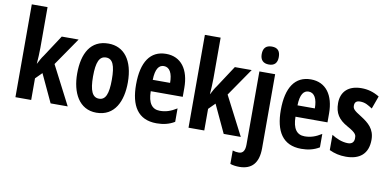

<svg xmlns="http://www.w3.org/2000/svg" viewBox="-88 -1035 3146 1548"><g transform="rotate(10 1485.5 -260.5)"><path d="M189 -426V-760H60V0H189V-177L241 -229L348 0H488L324 -318L481 -546H343L227 -369C209 -345 203 -331 184 -296H183C186 -343 189 -375 189 -426Z M932 -274C932 -457 851 -556 725 -556C579 -556 517 -440 517 -274C517 -120 581 10 723 10C875 10 932 -123 932 -274ZM647 -273C647 -391 670 -442 725 -442C779 -442 801 -391 801 -274C801 -157 779 -105 725 -105C671 -105 647 -158 647 -273Z M1197 -555C1068 -555 1000 -455 1000 -270C1000 -98 1062 10 1216 10C1270 10 1319 -1 1363 -28V-138C1314 -107 1273 -94 1225 -94C1161 -94 1127 -140 1126 -237H1388V-310C1388 -460 1320 -555 1197 -555ZM1196 -455C1244 -455 1268 -407 1268 -330H1126C1128 -421 1156 -455 1196 -455Z M1606 -426V-760H1477V0H1606V-177L1658 -229L1765 0H1905L1741 -318L1898 -546H1760L1644 -369C1626 -345 1620 -331 1601 -296H1600C1603 -343 1606 -375 1606 -426Z M1955 -687C1955 -639 1980 -614 2026 -614C2072 -614 2095 -639 2095 -687C2095 -735 2074 -761 2026 -761C1978 -761 1955 -736 1955 -687ZM1936 240C2034 239 2090 184 2090 60V-546H1961V53C1961 103 1944 127 1910 127C1893 127 1878 125 1860 119V229C1883 237 1910 240 1936 240Z M2382 -555C2253 -555 2185 -455 2185 -270C2185 -98 2247 10 2401 10C2455 10 2504 -1 2548 -28V-138C2499 -107 2458 -94 2410 -94C2346 -94 2312 -140 2311 -237H2573V-310C2573 -460 2505 -555 2382 -555ZM2381 -455C2429 -455 2453 -407 2453 -330H2311C2313 -421 2341 -455 2381 -455Z M2947 -160C2947 -249 2894 -291 2833 -330C2765 -371 2759 -384 2759 -408C2759 -434 2773 -448 2803 -448C2847 -448 2871 -430 2905 -409L2943 -514C2893 -544 2847 -556 2796 -556C2691 -556 2630 -500 2630 -405C2630 -322 2663 -274 2737 -233C2816 -190 2814 -173 2814 -149C2814 -118 2797 -100 2764 -100C2714 -100 2666 -122 2630 -145V-20C2673 0 2715 10 2766 10C2877 10 2947 -43 2947 -160Z"/></g></svg>

Font: Noto Sans Kannada ExtraCondensed
Style: Bold
Weight: 700
Width: 2
Designer: Jelle Bosma - Monotype Design Team
Foundry: Monotype Imaging Inc.
Version: Version 2.005